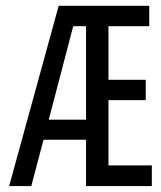

<svg xmlns="http://www.w3.org/2000/svg" viewBox="-20 -624 540 644"><path d="M480.5 -604.5V-536.1H343.8V-356.4H468.8V-288.1H343.8V-69.3H489.3V0H268.6V-155.3H126L85 0H10.7L176.8 -604.5ZM225.6 -536.1 143.6 -222.7H268.6V-536.1Z"/></svg>

Font: BabelStone Marchen
Style: Regular
Weight: 400
Designer: Andrew West
Foundry: Andrew West
Version: Version 9.003 2021-11-11